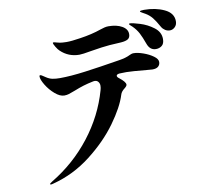

<svg xmlns="http://www.w3.org/2000/svg" viewBox="-93 -924 1185 1094"><g transform="rotate(-10 500.0 -377.0)"><path d="M977 -726Q977 -705 964 -692.5Q951 -680 935 -680Q920 -680 907.5 -688Q895 -696 888 -708Q867 -746 851.5 -765Q836 -784 814 -797Q809 -800 797 -806.5Q785 -813 785 -816Q785 -821 809 -821Q875 -821 926 -797Q977 -773 977 -726ZM265 -725Q265 -728 269 -728Q274 -728 289.5 -723.5Q305 -719 320 -718Q328 -717 343 -717Q373 -717 423 -725Q492 -735 546 -754Q558 -758 569.5 -761Q581 -764 593 -764Q640 -764 671 -746.5Q702 -729 702 -700Q702 -680 689 -671.5Q676 -663 648 -661Q628 -659 614 -659L581 -657Q542 -654 470 -642Q421 -633 403 -633Q340 -633 295 -676Q286 -684 275.5 -701.5Q265 -719 265 -725ZM887 -639Q887 -612 872.5 -600.5Q858 -589 838 -589Q803 -589 789 -629Q775 -668 762.5 -692Q750 -716 729 -737Q723 -743 717 -748Q711 -753 711 -756Q711 -759 717 -759Q731 -759 773.5 -746Q816 -733 851.5 -706Q887 -679 887 -639ZM843 -514Q843 -498 832 -488Q821 -478 798 -478L773 -480Q677 -489 649 -489Q622 -489 608 -488Q591 -486 591 -477Q591 -470 602 -462Q637 -435 637 -419Q637 -411 623 -400Q603 -385 598 -368Q577 -299 512.5 -210Q448 -121 348.5 -44Q249 33 130 64Q120 67 115 67Q110 67 110 64Q110 60 125 51Q258 -29 352 -150Q446 -271 486 -413Q490 -426 490 -439Q490 -453 481 -463Q472 -473 454 -470Q420 -463 395.5 -455.5Q371 -448 341 -436Q318 -427 305 -423Q292 -419 278 -419Q253 -419 224.5 -443.5Q196 -468 176.5 -500Q157 -532 157 -550Q157 -557 162 -557Q167 -557 176 -550.5Q185 -544 192 -540Q210 -528 228.5 -524.5Q247 -521 270 -521Q332 -521 418 -532.5Q504 -544 620 -563Q660 -569 685 -582Q687 -583 693.5 -585.5Q700 -588 707 -588Q731 -588 763.5 -576.5Q796 -565 819.5 -548Q843 -531 843 -514Z"/></g></svg>

Font: Shippori Mincho B1 ExtraBold
Style: Regular
Weight: 800
Designer: FONTDASU
Foundry: FONTDASU / Google Inc. / but / Adobe
Version: Version 3.110; ttfautohint (v1.8.3)